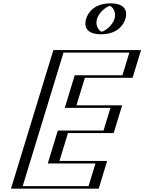

<svg xmlns="http://www.w3.org/2000/svg" viewBox="-20 -1123 860 1143"><path d="M794.7 -825 744.3 -660H460.3L410.1 -496H682.1L631.7 -331H359.7L308.9 -165H592.9L542.5 0H70.5L322.7 -825ZM637.7 -1103C688.7 -1103 717.2 -1062 701.6 -1011C686 -960 632.5 -919 581.5 -919C530.5 -919 502 -960 517.6 -1011C533.2 -1062 586.7 -1103 637.7 -1103ZM775.1 -810 733.9 -675H449.9L390.6 -481H662.6L621.3 -346H349.3L289.4 -150H573.4L532.1 -15H90.1L333.1 -810ZM633.1 -1088C675.9 -1088 699.7 -1053.7 686.6 -1011C673.5 -968.3 628.8 -934 586.1 -934C543.3 -934 519.5 -968.3 532.6 -1011C545.7 -1053.7 590.4 -1088 633.1 -1088ZM775.1 -810H333.1L90.1 -15H532.1L573.4 -150H289.4L349.3 -346H621.3L662.6 -481H390.6L449.9 -675H733.9ZM633.1 -1088C590.4 -1088 545.7 -1053.7 532.6 -1011C519.5 -968.3 543.3 -934 586.1 -934C628.8 -934 673.5 -968.3 686.6 -1011C699.7 -1053.7 675.9 -1088 633.1 -1088ZM794.7 -825H322.7L70.5 0H542.5L592.9 -165H308.9L359.7 -331H631.7L682.1 -496H410.1L460.3 -660H744.3ZM637.7 -1103C586.7 -1103 533.2 -1062 517.6 -1011C502 -960 530.5 -919 581.5 -919C632.5 -919 686 -960 701.6 -1011C717.2 -1062 688.7 -1103 637.7 -1103ZM750.1 -810 708.9 -675H424.9L365.6 -481H637.6L596.3 -346H324.3L264.4 -150H548.4L507.1 -15H115.1L358.1 -810ZM633.1 -1087.8C648.3 -1084 674.7 -1053.7 661.6 -1011C648.4 -968 603.1 -937.9 586.1 -934.2C570.8 -938 544.5 -968.3 557.6 -1011C570.7 -1054 616.1 -1084.1 633.1 -1087.8ZM819.7 -825H297.7L45.5 0H567.5L617.9 -165H333.9L384.7 -331H656.7L707.1 -496H435.1L485.3 -660H769.3ZM637.7 -1103C543.7 -1103 504.6 -1050.3 492.6 -1011C480.6 -971.7 487.4 -919 581.5 -919C675.5 -919 714.6 -971.7 726.6 -1011C738.6 -1050.3 731.8 -1103 637.7 -1103Z"/></svg>

Font: Hussar Outliner
Style: Obl
Weight: 700
Foundry: Cannot Into Space Fonts
Version: Version 0.92